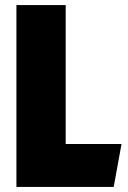

<svg xmlns="http://www.w3.org/2000/svg" viewBox="-20 -740 506 760"><path d="M45 -720H240V-170H461L430 0H45Z"/></svg>

Font: Protest Strike
Style: Regular
Weight: 400
Designer: Octavio Pardo
Foundry: Ashler Design
Version: Version 2.005; ttfautohint (v1.8.4.7-5d5b)